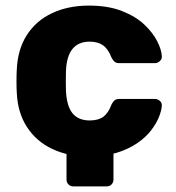

<svg xmlns="http://www.w3.org/2000/svg" viewBox="-20 -550 630 687"><path d="M243 117Q232 117 225 110Q218 103 218 92V-30L386 -44V92Q386 103 379 110Q372 117 361 117ZM298 10Q224 10 167 -17Q110 -44 76.5 -95.5Q43 -147 40 -219Q39 -235 39 -259.5Q39 -284 40 -300Q43 -373 76 -424.5Q109 -476 166.5 -503Q224 -530 298 -530Q367 -530 416.5 -510.5Q466 -491 496.5 -462Q527 -433 542.5 -402.5Q558 -372 559 -349Q560 -339 552 -331.5Q544 -324 534 -324H407Q396 -324 390 -329Q384 -334 379 -344Q367 -375 348.5 -388Q330 -401 301 -401Q261 -401 239.5 -375Q218 -349 216 -295Q215 -255 216 -224Q219 -169 240 -144Q261 -119 301 -119Q332 -119 350 -132.5Q368 -146 379 -176Q384 -186 390 -191Q396 -196 407 -196H534Q544 -196 552 -189Q560 -182 559 -171Q558 -155 549 -132Q540 -109 521 -84Q502 -59 471.5 -38Q441 -17 398 -3.5Q355 10 298 10Z"/></svg>

Font: DVN-Rubik
Style: Bold
Weight: 700
Designer: Hubert and Fischer
Foundry: Hubert & Fischer
Version: Version 2.102